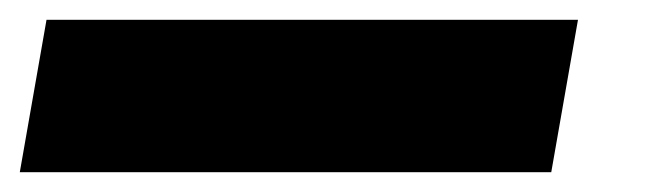

<svg xmlns="http://www.w3.org/2000/svg" viewBox="-70 -20 671 194"><path d="M-50 154 -23 0H514L487 154Z"/></svg>

Font: Livvic Black
Style: Italic
Weight: 900
Italic angle: -10°
Designer: Jacques Le Bailly, Baron von Fonthausen
Version: Version 1.001; ttfautohint (v1.8.2)